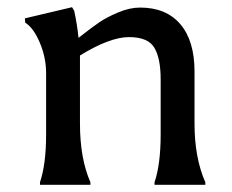

<svg xmlns="http://www.w3.org/2000/svg" viewBox="-20 -513 645 533"><path d="M369 -492Q441 -492 480.5 -446Q520 -400 520 -314V-170Q520 -75 550 -7V0H409V-7Q426 -57 426 -140V-293Q426 -351 408.5 -380.5Q391 -410 338 -410Q285 -410 202 -359V-170Q202 -73 231 -7V0H91V-7Q108 -57 108 -140V-310Q108 -353 90.5 -394.5Q73 -436 50 -450L49 -462L180 -493L186 -483Q194 -446 198 -408Q235 -437 255.5 -451Q276 -465 308 -478.5Q340 -492 369 -492Z"/></svg>

Font: Asul
Style: Regular
Weight: 400
Designer: Mariela Monsalve
Foundry: Mariela Monsalve
Version: Version 1.002